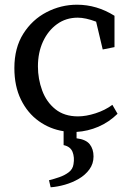

<svg xmlns="http://www.w3.org/2000/svg" viewBox="-20 -549 557 815"><path d="M388 -457Q343 -474 310 -474Q260 -474 222 -446.5Q184 -419 162.5 -372.5Q141 -326 141 -267Q141 -214 159 -165Q177 -116 215 -85.5Q253 -55 311 -55Q345 -55 385.5 -68Q426 -81 457 -104L479 -66Q442 -30 397.5 -11Q353 8 305 11V38Q345 43 361 63.5Q377 84 377 115Q377 146 359.5 170Q342 194 314.5 210Q287 226 255.5 235Q224 244 195 246L188 216Q209 211 232 203Q255 195 272 182Q289 169 292 148Q297 119 288 96Q279 73 250 67V8Q192 -1 144.5 -35Q97 -69 69 -126Q41 -183 41 -260Q41 -346 79 -406Q117 -466 178 -497.5Q239 -529 307 -529Q391 -529 466 -482V-349L416 -339Z"/></svg>

Font: Brawler
Style: Regular
Weight: 400
Designer: Oleg Frolov, Haley Fiege
Foundry: Oleg Frolov, Haley Fiege
Version: Version 1.101; ttfautohint (v1.8.3)